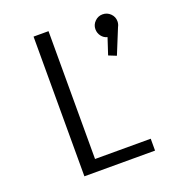

<svg xmlns="http://www.w3.org/2000/svg" viewBox="-128 -802 826 904"><g transform="rotate(-20 285.0 -350.0)"><path d="M216 -59.5H495V0H141V-700H216ZM537 -633Q537 -618.5 530 -606L479 -481L440.5 -496.5L467.5 -578.5Q449.5 -583 438 -598.2Q426.5 -613.5 426.5 -633Q426.5 -655 442.8 -671.2Q459 -687.5 481.5 -687.5Q504.5 -687.5 520.8 -671.5Q537 -655.5 537 -633Z"/></g></svg>

Font: League Mono Narrow Light
Style: Regular
Weight: 300
Width: 3
Designer: Tyler Finck
Foundry: The League of Moveable Type / Tyler Finck
Version: Version 2.210